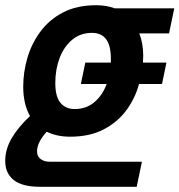

<svg xmlns="http://www.w3.org/2000/svg" viewBox="-48 -566 688 736"><path d="M105 150Q37 150 4.5 124Q-28 98 -28 51Q-28 6 -3 -36.5Q22 -79 67 -121Q41 -167 41 -234Q41 -289 57 -344Q73 -399 107 -445Q141 -491 194 -518.5Q247 -546 321 -546Q360 -546 392 -534H620L600 -438H486Q501 -399 501 -353Q501 -339 500 -326H590L573 -244H485Q470 -189 436.5 -143.5Q403 -98 349.5 -70Q296 -42 221 -42Q170 -42 131 -61Q94 -20 94 14Q94 33 107.5 43.5Q121 54 143 54H496L476 150ZM238 -148Q283 -148 314 -174.5Q345 -201 361 -244H262L279 -326H377Q377 -332 377 -340Q377 -392 358.5 -416Q340 -440 305 -440Q260 -440 228.5 -413.5Q197 -387 180.5 -343.5Q164 -300 164 -248Q164 -195 184 -171.5Q204 -148 238 -148Z"/></svg>

Font: Geist Mono SemiBold
Style: Italic
Weight: 600
Italic angle: -12°
Monospace: yes
Designer: Basement.studio, Andrés Briganti, Mateo Zaragoza
Foundry: Basement.studio, Vercel, Andrés Briganti, Guido Ferreyra, Mateo Zaragoza
Version: Version 1.500; ttfautohint (v1.8.4.7-5d5b)